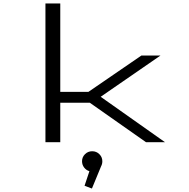

<svg xmlns="http://www.w3.org/2000/svg" viewBox="-20 -820 1090 1107"><path d="M822 0 498 -227.5H327.5V0H242V-800H327.5V-290.5H490L795.5 -500H905.5L560.5 -262L931.5 0ZM570 109.5Q570 125.5 563 138.5L510 267L467.5 251L495.5 167Q477 161.5 465 145.8Q453 130 453 109.5Q453 86 470 69Q487 52 511.5 52Q536 52 553 69Q570 86 570 109.5Z"/></svg>

Font: League Mono Extended Light
Style: Regular
Weight: 300
Width: 9
Designer: Tyler Finck
Foundry: The League of Moveable Type / Tyler Finck
Version: Version 2.210